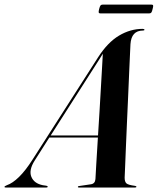

<svg xmlns="http://www.w3.org/2000/svg" viewBox="-78 -838 705 858"><path d="M77 -120.5Q50 -78 62 -48.2Q74 -18.5 112.5 -10.5L129 -8Q135 -7 135 -3.5Q135 0 129 0H-52Q-58 0 -58 -3Q-58 -6 -47 -10.5Q-22 -19 7 -47.2Q36 -75.5 67.5 -125L360 -581.5Q403 -648.5 453.8 -678.8Q504.5 -709 559 -709Q567.5 -709 567.5 -705Q567.5 -701.5 561 -701.5Q509 -701.5 505 -640.5Q504.5 -632 503 -598Q501.5 -564 499.2 -513.8Q497 -463.5 494.5 -404.5Q492 -345.5 489.2 -286.5Q486.5 -227.5 484.5 -176.2Q482.5 -125 481 -89.8Q479.5 -54.5 479 -44Q479 -26.5 486.5 -19Q494 -11.5 525 -7.5Q531.5 -6.5 531.5 -3.5Q531.5 0 525.5 0H274.5Q270 0 270 -3Q270 -6 274.5 -6.5L328 -14.5Q347 -17 348.5 -38Q349 -52.5 352.2 -104Q355.5 -155.5 359.5 -223.5H142.5ZM366 -573 148.5 -232.5H360Q363.5 -285.5 366.8 -341.2Q370 -397 373 -448Q376 -499 378.2 -538.5Q380.5 -578 381.5 -598Q376 -589.5 366 -573ZM365 -797.5Q368 -809.5 371.2 -813.5Q374.5 -817.5 381.5 -817.5H598Q605 -817.5 606.2 -814Q607.5 -810.5 604 -798Q601.5 -786 598.2 -782Q595 -778 588 -778H371Q364.5 -778 363.2 -782Q362 -786 365 -797.5Z"/></svg>

Font: Fraunces 144pt SemiBold
Style: Italic
Weight: 600
Italic angle: -16°
Version: Version 1.000;[0bf87f6ff]